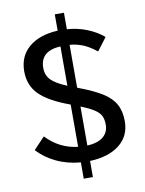

<svg xmlns="http://www.w3.org/2000/svg" viewBox="-97 -866 781 1032"><g transform="rotate(-10 294.0 -350.5)"><path d="M325 10V98H275V9Q203 3 143 -25.5Q83 -54 42 -99L103 -163Q175 -87 275 -76V-307H274Q161 -348 110.5 -398Q60 -448 60 -525Q60 -608 117.5 -656.5Q175 -705 275 -710V-799H325V-709Q383 -705 434 -684.5Q485 -664 523 -632L470 -562Q434 -591 400.5 -605.5Q367 -620 325 -624V-390L332 -387Q412 -357 458 -328Q504 -299 525 -261Q546 -223 546 -168Q546 -88 487 -41Q428 6 325 10ZM275 -409V-624Q164 -618 164 -526Q164 -486 188.5 -460.5Q213 -435 275 -409ZM442 -168Q442 -197 432.5 -216Q423 -235 398 -251.5Q373 -268 325 -287V-74Q382 -77 412 -101.5Q442 -126 442 -168Z"/></g></svg>

Font: Niramit Medium
Style: Regular
Weight: 500
Designer: Katatrad Aksorn Co.,Ltd.
Foundry: Cadson Demak Co.,Ltd.
Version: Version 1.000; ttfautohint (v1.6)